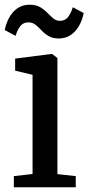

<svg xmlns="http://www.w3.org/2000/svg" viewBox="-26 -791 374 811"><path d="M32.5 0V-47L111.5 -56V-475L38 -492.5V-543.5L190.5 -563H194L216.5 -546V-55.5L294 -47V0ZM-6 -664Q4.5 -714 31.8 -742.5Q59 -771 99 -771Q126 -771 143.5 -760.8Q161 -750.5 173.8 -737.2Q186.5 -724 198.8 -713.5Q211 -703 227 -703Q248.5 -703 261 -718.5Q273.5 -734 281.5 -760.5L327.5 -736Q317.5 -686.5 289.8 -657.5Q262 -628.5 222 -628.5Q196 -628.5 178.8 -639Q161.5 -649.5 149.2 -662.8Q137 -676 124.2 -686.2Q111.5 -696.5 94 -696.5Q72.5 -696.5 60 -681Q47.5 -665.5 40 -639.5Z"/></svg>

Font: Merriweather 28pt
Style: Regular
Weight: 400
Version: Version 2.100